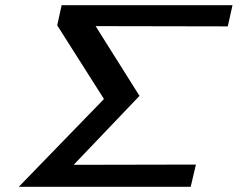

<svg xmlns="http://www.w3.org/2000/svg" viewBox="-20 -715 910 735"><path d="M52 0 378 -336 199 -618 216 -695H870L852 -614L346 -615L514 -348L262 -84L730 -85L710 0Z"/></svg>

Font: Coval
Style: Italic
Weight: 400
Foundry: Context Ltd
Version: Version 001.000